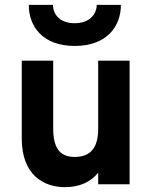

<svg xmlns="http://www.w3.org/2000/svg" viewBox="-20 -762 631 794"><path d="M289 -572C420 -572 480 -651 480 -742H380C380 -705 352 -666 289 -666C225 -666 199 -705 199 -742H99C99 -652 157 -572 289 -572ZM386 0H516V-511H386V-229C386 -147 351 -113 289 -113C228 -113 200 -149 200 -231V-511H70V-189C70 -37 162 12 249 12C308 12 355 -9 386 -48Z"/></svg>

Font: Overpass ExtraBold
Style: Regular
Weight: 800
Designer: Delve Withrington, Thomas Jockin
Foundry: Delve Fonts
Version: Version 3.000;DELV;Overpass